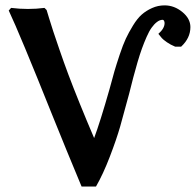

<svg xmlns="http://www.w3.org/2000/svg" viewBox="-20 -678 722 708"><path d="M647.9 -505.9H626Q608.4 -513.2 595.5 -522.2Q582.5 -531.2 576.9 -537.4Q571.3 -543.5 564 -553.2Q586.9 -573.2 586.9 -592.8Q586.9 -597.2 585 -601.1Q583 -605 580.1 -605Q569.3 -605 558.8 -596.9Q548.3 -588.9 539.1 -575.9Q529.8 -563 520.5 -541.7Q511.2 -520.5 503.4 -499Q495.6 -477.5 486.8 -447.5Q478 -417.5 471.4 -392.1Q464.8 -366.7 456.1 -332Q436.5 -258.3 423.1 -211.4Q409.7 -164.6 385 -100.3Q360.4 -36.1 334 9.8H280.8Q225.1 -123.5 173.8 -251Q51.8 -555.7 12.2 -639.2L21 -648.9Q51.8 -645 83 -645Q114.7 -645 144 -648.9L151.9 -641.1Q152.3 -639.6 160.6 -612.3Q168.9 -585 176.5 -562Q184.1 -539.1 199.7 -493.7Q215.3 -448.2 231.9 -403.8Q248.5 -359.4 273.9 -296.6Q299.3 -233.9 327.1 -168.9Q349.6 -229 383.8 -349.1Q394.5 -390.1 401.9 -415Q409.2 -439.9 421.4 -476.6Q433.6 -513.2 444.1 -535.6Q454.6 -558.1 470.5 -584Q486.3 -609.9 502.7 -624.3Q519 -638.7 540.8 -648.4Q562.5 -658.2 586.9 -658.2Q622.6 -658.2 652.3 -633.8Q682.1 -609.4 682.1 -578.1Q682.1 -537.6 647.9 -505.9Z"/></svg>

Font: Linear Smooth
Style: Bold
Weight: 700
Designer: Philipp H. Poll, Flanker
Foundry: Philipp H. Poll, reworked by Flanker
Version: Version 1.061 | FøM Fix